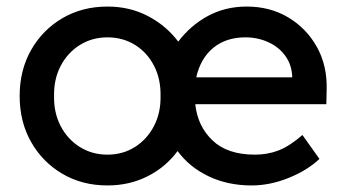

<svg xmlns="http://www.w3.org/2000/svg" viewBox="-20 -556 1057 586"><path d="M308 10Q231 10 170.5 -25.5Q110 -61 75 -122.5Q40 -184 40 -263Q40 -342 75 -403.5Q110 -465 170.5 -500.5Q231 -536 308 -536Q376 -536 431.5 -507Q487 -478 524 -429Q562 -479 615 -507.5Q668 -536 733 -536Q804 -536 859.5 -503Q915 -470 947 -413Q979 -356 977 -282L976 -238H576Q583 -171 628.5 -127.5Q674 -84 758 -84Q797 -84 830.5 -97Q864 -110 903 -144L955 -71Q918 -36 861 -13Q804 10 748 10Q675 10 616.5 -18Q558 -46 522 -95Q486 -46 430.5 -18Q375 10 308 10ZM729 -442Q670 -442 631 -410Q592 -378 579 -320H872Q871 -357 851.5 -384.5Q832 -412 799.5 -427Q767 -442 729 -442ZM308 -84Q355 -84 392 -107.5Q429 -131 450 -171.5Q471 -212 470 -263Q471 -315 450 -355.5Q429 -396 392 -419Q355 -442 308 -442Q261 -442 223.5 -418.5Q186 -395 165 -354.5Q144 -314 145 -263Q144 -212 165 -171.5Q186 -131 223.5 -107.5Q261 -84 308 -84Z"/></svg>

Font: Readex Pro
Style: Regular
Weight: 400
Designer: Bonnie Shaver-Troup, Thomas Jockin
Foundry: Lexend
Version: Version 1.204; ttfautohint (v1.8.4.7-5d5b)